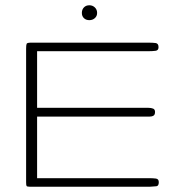

<svg xmlns="http://www.w3.org/2000/svg" viewBox="-20 -705 676 725"><path d="M91.3 0Q82 0 80.3 -2.9Q78.6 -5.9 78.6 -17.1V-521Q78.6 -535.2 80.6 -539.6Q82.5 -543.9 96.7 -543.9H542.5Q556.6 -543.9 567.6 -542.5Q578.6 -541 578.6 -526.9Q578.6 -514.6 567.6 -513.2Q556.6 -511.7 542.5 -511.7H120.1V-297.9H540Q550.8 -297.9 558.1 -294.9Q565.4 -292 565.4 -282.2Q565.4 -271.5 559.3 -268.1Q553.2 -264.6 543.5 -264.6H120.1V-32.2H543.5Q557.6 -32.2 568.6 -30.8Q579.6 -29.3 579.6 -17.1Q579.6 -2.9 570.6 -1.7Q561.5 -0.5 547.4 0ZM317.4 -628.9Q304.7 -628.9 296.9 -636.5Q289.1 -644 289.1 -656.2Q289.1 -668.9 296.9 -677Q304.7 -685.1 317.4 -685.1Q329.6 -685.1 338.1 -677Q346.7 -668.9 346.7 -656.2Q346.7 -644 338.1 -636.5Q329.6 -628.9 317.4 -628.9Z"/></svg>

Font: Gruppo
Style: Regular
Weight: 400
Designer: Vernon Adams
Foundry: Vernon Adams
Version: Version 1.001; ttfautohint (v1.8.4.7-5d5b);gftools[0.9.28]